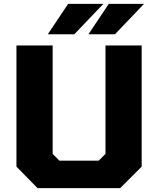

<svg xmlns="http://www.w3.org/2000/svg" viewBox="-20 -972 817 992"><path d="M227 -795 332 -952H514L364 -795ZM437 -795 542 -952H724L574 -795ZM174 0 65 -111V-737H252V-177L287 -142H490L525 -177V-737H712V-111L601 0Z"/></svg>

Font: Tomorrow
Style: Bold
Weight: 700
Designer: Tony de Marco, Monica Rizzolli
Foundry: Just in Type
Version: Version 2.002